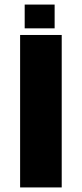

<svg xmlns="http://www.w3.org/2000/svg" viewBox="-20 -820 358 840"><path d="M68 0V-667H250V0ZM88 -696V-800H219V-696Z"/></svg>

Font: Maven Pro ExtraBold
Style: Regular
Weight: 800
Designer: Joe Prince
Foundry: Joe Prince
Version: Version 2.100